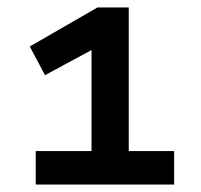

<svg xmlns="http://www.w3.org/2000/svg" viewBox="-20 -725 540 516"><path d="M76 -229V-319H226V-603L264 -611L101 -523L60 -600L242 -705H326V-319H448V-229Z"/></svg>

Font: Nunito Sans 6pt
Style: Bold
Weight: 700
Version: Version 3.101;gftools[0.9.27]